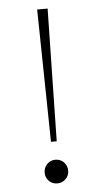

<svg xmlns="http://www.w3.org/2000/svg" viewBox="-52 -722 418 768"><g transform="rotate(-5 157.5 -338.0)"><path d="M136 -156 127 -688H169L159 -156ZM147 12Q134 12 123.2 5.8Q112.5 -0.5 106.2 -11.2Q100 -22 100 -35Q100 -55.5 113.8 -69.2Q127.5 -83 147 -83Q167 -83 180.8 -69.2Q194.5 -55.5 194.5 -35Q194.5 -15.5 180.8 -1.8Q167 12 147 12Z"/></g></svg>

Font: League Spartan Thin
Style: Regular
Weight: 100
Foundry: The League of Moveable Type
Version: Version 2.002